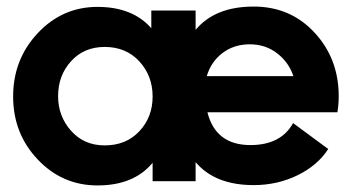

<svg xmlns="http://www.w3.org/2000/svg" viewBox="-20 -552 1071 585"><path d="M277 13Q170 13 95 -66Q20 -145 20 -258Q20 -371 95 -451Q170 -531 277 -531Q384 -531 441 -466V-520H576V-461Q635 -532 753 -532Q865 -532 938.5 -452.5Q1012 -373 1012 -259Q1012 -233 1008 -210H612Q637 -110 743 -110Q836 -110 873 -177L980 -98Q948 -48 886.5 -18Q825 12 753 12Q635 12 576 -58V0H445V-56Q388 13 277 13ZM610 -320H874Q860 -362 824.5 -389.5Q789 -417 741 -417Q693 -417 658 -390.5Q623 -364 610 -320ZM299 -109Q364 -109 404.5 -152Q445 -195 445 -258Q445 -321 404.5 -365Q364 -409 299 -409Q236 -409 196.5 -365.5Q157 -322 157 -259Q157 -198 196.5 -153.5Q236 -109 299 -109Z"/></svg>

Font: Cal Sans
Style: Regular
Weight: 400
Designer: Designer Mark Davis DBA MarkFonts
Foundry: Designer Mark Davis DBA MarkFonts
Version: Version 1.000